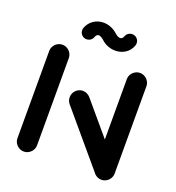

<svg xmlns="http://www.w3.org/2000/svg" viewBox="-125 -776 801 876"><g transform="rotate(20 275.5 -338.5)"><path d="M87.8 0Q74.8 0 63.9 -6.5Q53 -13 46.5 -23.9Q40 -34.8 40 -47.8V-470.7Q40 -483.7 46.5 -494.6Q53 -505.6 63.9 -512Q74.8 -518.5 87.8 -518.5Q100.4 -518.5 111.3 -512Q122.2 -505.6 128.7 -494.6Q135.2 -483.7 135.2 -470.7V-47.8Q135.2 -34.8 128.7 -23.9Q122.2 -13 111.3 -6.5Q100.4 0 87.8 0ZM200 -304.8Q200 -317.8 206.3 -328.7Q212.6 -339.6 223.5 -346.1Q234.4 -352.6 247.4 -352.6Q258.1 -352.6 267.6 -348Q277 -343.3 283.7 -335.6L504.1 -74.8L431.5 -13.3L211.1 -274.1Q200 -287 200 -304.8ZM464.4 0Q451.5 0 440.6 -6.5Q429.6 -13 423.1 -23.9Q416.7 -34.8 416.7 -47.8V-470.7Q416.7 -483.7 423.1 -494.6Q429.6 -505.6 440.6 -512Q451.5 -518.5 464.1 -518.5Q477 -518.5 488 -512Q498.9 -505.6 505.4 -494.6Q511.9 -483.7 511.9 -470.7V-47.8Q511.9 -34.8 505.4 -23.9Q498.9 -13 488 -6.5Q477 0 464.4 0ZM370.4 -672.6Q384.1 -672.6 393.5 -663.1Q403 -653.7 403 -640Q403 -634.4 401.1 -628.9Q391.9 -603 370.2 -589.1Q348.5 -575.2 321.9 -575.2Q303.7 -575.2 286.1 -581.9Q268.5 -588.5 254.1 -601.9Q238.5 -615.6 228.5 -615.6Q217.8 -615.6 212.2 -600.7Q208.9 -591.1 200.4 -585.2Q191.9 -579.3 181.5 -579.3Q167.8 -579.3 158.3 -588.7Q148.9 -598.1 148.9 -611.9Q148.9 -617.4 150.7 -623Q160.4 -648.9 181.9 -663.1Q203.3 -677.4 229.6 -677.4Q247.4 -677.4 265.2 -670.6Q283 -663.7 297.8 -650Q312.6 -637 323.3 -637Q334.8 -637 339.6 -651.1Q343 -660.7 351.5 -666.7Q360 -672.6 370.4 -672.6Z"/></g></svg>

Font: 26F Galaxy Sans Extra Bold
Style: Regular
Weight: 800
Designer: C₂₉H₂₅N₃O₅
Version: Version 1.100